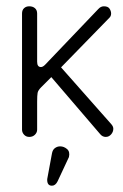

<svg xmlns="http://www.w3.org/2000/svg" viewBox="-20 -425 390 610"><path d="M73 10Q63 10 56.5 3Q50 -4 50 -13V-382Q50 -393 56.5 -399Q63 -405 73 -405Q84 -405 91 -399Q98 -393 98 -382V-229Q98 -212 110 -212Q116 -212 123 -219L292 -396Q300 -405 310 -405Q323 -405 328 -397.5Q333 -390 333 -382Q333 -374 328 -369L174 -211L334 -30Q340 -23 340 -16Q340 -6 333 2Q326 10 316 10Q306 10 299 2L143 -180L111 -148Q101 -138 99.5 -130Q98 -122 98 -102V-13Q98 -4 91 3Q84 10 73 10ZM163 151Q156 165 145 165Q129 165 130 144L145 63Q147 51 154.5 45.5Q162 40 171 40Q183 40 193 48.5Q203 57 199 74Z"/></svg>

Font: Dongle Light
Style: Regular
Weight: 300
Designer: Yanghee Ryu
Foundry: Yanghee Ryu
Version: Version 2.000